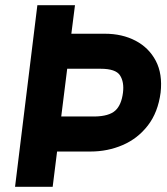

<svg xmlns="http://www.w3.org/2000/svg" viewBox="-20 -720 642 740"><path d="M124 -700H269L255 -590H384Q451 -590 502.5 -563Q554 -536 580.5 -485.5Q607 -435 599 -363Q589 -287 550 -236.5Q511 -186 453 -161Q395 -136 329 -136H200L183 0H38ZM368 -455H239L216 -271H345Q400 -272 424 -293.5Q448 -315 454 -363Q459 -404 442.5 -429.5Q426 -455 368 -455Z"/></svg>

Font: Haskoy ExtraBold
Style: Italic
Weight: 800
Designer: Ertekin Erdin
Foundry: Ertekin Erdin
Version: Version 2.000; ttfautohint (v1.8.4.7-5d5b)